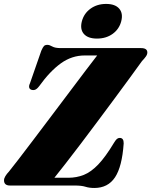

<svg xmlns="http://www.w3.org/2000/svg" viewBox="-32 -945 770 978"><path d="M348.5 0H19Q-11.5 0 -11.5 -26.5Q-11.5 -36.5 -4.5 -48Q2.5 -59.5 13.5 -71Q29 -90 62.2 -133.2Q95.5 -176.5 139 -234Q182.5 -291.5 230.2 -354.8Q278 -418 323.2 -478.2Q368.5 -538.5 405.2 -587Q442 -635.5 463 -662.5H399.5Q334 -662.5 278.2 -622.5Q222.5 -582.5 167.5 -506Q156 -491 146.5 -487.8Q137 -484.5 127 -488Q108 -495.5 122.5 -526L178.5 -687Q186.5 -705 192.2 -710.8Q198 -716.5 209.5 -716.5Q220 -716.5 234.2 -708.2Q248.5 -700 277.5 -700H686.5Q718.5 -700 718.5 -677.5Q718.5 -667.5 710.8 -656.8Q703 -646 691 -633.5Q665 -597.5 628.8 -547.8Q592.5 -498 550 -440.8Q507.5 -383.5 463.5 -324.5Q419.5 -265.5 378.2 -211Q337 -156.5 302.2 -112Q267.5 -67.5 245 -39.5H315.5Q358 -39.5 395 -54.2Q432 -69 468.8 -107.5Q505.5 -146 548.5 -217.5Q557 -231.5 563.2 -237Q569.5 -242.5 578 -242.5Q598.5 -242.5 598 -214.5Q590 -96.5 554 -42Q518 12.5 448.5 12.5Q422.5 12.5 403 6.2Q383.5 0 348.5 0ZM462 -748.5Q416 -748.5 395.2 -772.2Q374.5 -796 385 -836.5Q395.5 -876.5 429 -900.8Q462.5 -925 508.5 -925Q554.5 -925 575.2 -901Q596 -877 585.5 -836.5Q575 -796.5 541.8 -772.5Q508.5 -748.5 462 -748.5Z"/></svg>

Font: Fraunces 72pt Black
Style: Italic
Weight: 900
Italic angle: -16°
Version: Version 1.000;[b76b70a41]